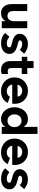

<svg xmlns="http://www.w3.org/2000/svg" viewBox="1496 -2244 761 3794"><g transform="rotate(90 1877.0 -346.5)"><path d="M537.1 0H398.4V-74.2H395.5Q374.5 -33.2 334 -9.8Q293.5 13.7 240.2 13.7Q183.6 13.7 142.8 -12.7Q102.1 -39.1 80.8 -88.4Q59.6 -137.7 59.6 -205.1V-503.9H198.2V-228.5Q197.8 -173.8 222.4 -143.6Q247.1 -113.3 292 -113.3Q335 -113.3 364 -142.6Q393.1 -171.9 398.4 -230.5V-503.9H537.1Z M629.9 -67.4 708 -152.3Q738.3 -124 767.8 -111.8Q797.4 -99.6 835 -99.6Q873.5 -99.6 894.3 -112.5Q915 -125.5 915 -148.4Q915 -161.6 907.7 -170.4Q900.4 -179.2 883.5 -186.3Q866.7 -193.4 835 -201.2L810.5 -207Q646.5 -245.1 647.5 -355.5Q647.5 -401.9 673.8 -438.7Q700.2 -475.6 746.6 -496.6Q793 -517.6 850.6 -517.6Q903.8 -517.6 952.1 -498.3Q1000.5 -479 1040 -442.4L964.8 -356.4Q938 -380.9 910.2 -392.6Q882.3 -404.3 849.6 -404.3Q816.4 -404.3 796.4 -392.3Q776.4 -380.4 776.4 -360.4Q776.4 -345.2 790 -336.4Q803.7 -327.6 839.8 -319.3L866.2 -312.5Q958.5 -290 1002 -251.2Q1045.4 -212.4 1044.9 -152.3Q1044.9 -104 1018.6 -66.2Q992.2 -28.3 943.8 -7.3Q895.5 13.7 833 13.7Q771.5 13.7 718.8 -7.3Q666 -28.3 629.9 -67.4Z M1102.1 -503.9H1186V-628.9H1324.7V-503.9H1441.9V-395.5H1324.7V-187.5Q1324.2 -150.9 1339.8 -134.5Q1355.5 -118.2 1390.1 -118.2Q1414.1 -118.2 1441.9 -126V0Q1404.3 13.7 1361.8 13.7Q1276.9 13.7 1231.2 -36.4Q1185.5 -86.4 1186 -179.7V-395.5H1102.1Z M1509.3 -252Q1509.3 -328.6 1543.7 -389.2Q1578.1 -449.7 1638.4 -483.6Q1698.7 -517.6 1773.9 -517.6Q1849.1 -517.6 1907.5 -483.9Q1965.8 -450.2 1998.3 -389.9Q2030.8 -329.6 2030.8 -252.9Q2030.8 -229 2027.8 -207H1649.4Q1658.2 -158.2 1694.8 -128.9Q1731.4 -99.6 1783.7 -99.6Q1822.3 -99.6 1849.9 -116.2Q1877.4 -132.8 1892.1 -163.1L2013.2 -117.2Q1981.4 -55.7 1922.6 -21Q1863.8 13.7 1783.7 13.7Q1703.1 13.7 1640.9 -20.8Q1578.6 -55.2 1543.9 -115.7Q1509.3 -176.3 1509.3 -252ZM1889.2 -312.5Q1885.7 -338.9 1870.6 -359.6Q1855.5 -380.4 1830.3 -392.3Q1805.2 -404.3 1773.9 -404.3Q1728.5 -404.3 1695.8 -379.6Q1663.1 -355 1651.9 -312.5Z M2486.8 0V-69.3H2483.9Q2460.4 -27.8 2422.6 -7.1Q2384.8 13.7 2334.5 13.7Q2266.6 13.7 2212.9 -21Q2159.2 -55.7 2129.2 -116.2Q2099.1 -176.8 2099.1 -252Q2099.1 -327.1 2129.2 -387.7Q2159.2 -448.2 2212.9 -482.9Q2266.6 -517.6 2334.5 -517.6Q2435.5 -517.6 2483.4 -435.5H2486.8V-707H2625.5V0ZM2491.7 -252Q2491.7 -292 2475.3 -323.7Q2459 -355.5 2430.2 -373Q2401.4 -390.6 2364.7 -390.6Q2328.1 -390.6 2299.3 -372.8Q2270.5 -355 2254.6 -323.5Q2238.8 -292 2238.8 -252Q2238.8 -211.9 2254.6 -180.4Q2270.5 -148.9 2299.3 -131.1Q2328.1 -113.3 2364.7 -113.3Q2401.4 -113.3 2430.2 -130.9Q2459 -148.4 2475.3 -180.2Q2491.7 -211.9 2491.7 -252Z M2718.3 -252Q2718.3 -328.6 2752.7 -389.2Q2787.1 -449.7 2847.4 -483.6Q2907.7 -517.6 2982.9 -517.6Q3058.1 -517.6 3116.5 -483.9Q3174.8 -450.2 3207.3 -389.9Q3239.7 -329.6 3239.7 -252.9Q3239.7 -229 3236.8 -207H2858.4Q2867.2 -158.2 2903.8 -128.9Q2940.4 -99.6 2992.7 -99.6Q3031.2 -99.6 3058.8 -116.2Q3086.4 -132.8 3101.1 -163.1L3222.2 -117.2Q3190.4 -55.7 3131.6 -21Q3072.8 13.7 2992.7 13.7Q2912.1 13.7 2849.9 -20.8Q2787.6 -55.2 2752.9 -115.7Q2718.3 -176.3 2718.3 -252ZM3098.1 -312.5Q3094.7 -338.9 3079.6 -359.6Q3064.5 -380.4 3039.3 -392.3Q3014.2 -404.3 2982.9 -404.3Q2937.5 -404.3 2904.8 -379.6Q2872.1 -355 2860.8 -312.5Z M3305.2 -67.4 3383.3 -152.3Q3413.6 -124 3443.1 -111.8Q3472.7 -99.6 3510.3 -99.6Q3548.8 -99.6 3569.6 -112.5Q3590.3 -125.5 3590.3 -148.4Q3590.3 -161.6 3583 -170.4Q3575.7 -179.2 3558.8 -186.3Q3542 -193.4 3510.3 -201.2L3485.8 -207Q3321.8 -245.1 3322.8 -355.5Q3322.8 -401.9 3349.1 -438.7Q3375.5 -475.6 3421.9 -496.6Q3468.3 -517.6 3525.9 -517.6Q3579.1 -517.6 3627.4 -498.3Q3675.8 -479 3715.3 -442.4L3640.1 -356.4Q3613.3 -380.9 3585.4 -392.6Q3557.6 -404.3 3524.9 -404.3Q3491.7 -404.3 3471.7 -392.3Q3451.7 -380.4 3451.7 -360.4Q3451.7 -345.2 3465.3 -336.4Q3479 -327.6 3515.1 -319.3L3541.5 -312.5Q3633.8 -290 3677.2 -251.2Q3720.7 -212.4 3720.2 -152.3Q3720.2 -104 3693.8 -66.2Q3667.5 -28.3 3619.1 -7.3Q3570.8 13.7 3508.3 13.7Q3446.8 13.7 3394 -7.3Q3341.3 -28.3 3305.2 -67.4Z"/></g></svg>

Font: Wanted Sans
Style: Bold
Weight: 700
Designer: Original Design by Kil Hyung-jin and Kang Hanbin, Wanted Lab, Inc; Hangeul from Source Han Sans by Jang Soo-young and Ka
Foundry: Wanted Lab, Inc.
Version: Version 1.000